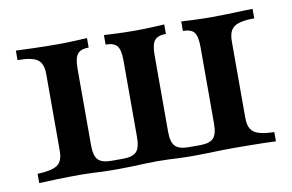

<svg xmlns="http://www.w3.org/2000/svg" viewBox="-53 -505 902 594"><g transform="rotate(-10 398.0 -208.0)"><path d="M26.6 0V-29Q71 -30.6 88.7 -42.3Q106.5 -54 106.5 -87.1V-328.2Q106.5 -362.1 88.7 -374.2Q71 -386.3 26.6 -386.3V-416.1Q45.2 -415.3 82.7 -414.1Q120.2 -412.9 155.6 -412.9Q184.7 -412.9 210.9 -414.1Q237.1 -415.3 250 -416.1V-386.3Q225 -386.3 214.9 -373.8Q204.8 -361.3 204.8 -328.2V-87.1Q204.8 -54 216.9 -41.5Q229 -29 258.9 -29H294.4Q325 -29 337.1 -41.5Q349.2 -54 349.2 -87.1V-328.2Q349.2 -361.3 339.1 -373.8Q329 -386.3 303.2 -386.3V-416.1Q316.9 -415.3 344 -414.1Q371 -412.9 399.2 -412.9Q426.6 -412.9 453.2 -414.1Q479.8 -415.3 492.7 -416.1V-386.3Q466.9 -386.3 456.9 -373.8Q446.8 -361.3 446.8 -328.2V-87.1Q446.8 -54 459.3 -41.5Q471.8 -29 501.6 -29H537.1Q566.9 -29 579 -41.5Q591.1 -54 591.1 -87.1V-328.2Q591.1 -361.3 581.5 -373.8Q571.8 -386.3 546 -386.3V-416.1Q559.7 -415.3 586.3 -414.1Q612.9 -412.9 642.7 -412.9Q666.1 -412.9 690.7 -413.7Q715.3 -414.5 736.7 -415.3Q758.1 -416.1 770.2 -416.1V-386.3Q740.3 -386.3 722.6 -381Q704.8 -375.8 697.2 -363.3Q689.5 -350.8 689.5 -328.2V-87.1Q689.5 -65.3 697.2 -52.8Q704.8 -40.3 722.6 -35.1Q740.3 -29.8 770.2 -29V0Q758.1 -0.8 736.7 -1.2Q715.3 -1.6 690.3 -2Q665.3 -2.4 641.9 -2.4Q621 -2.4 601.6 -2Q582.3 -1.6 561.7 -0.8Q541.1 0 515.3 0Q486.3 0 467.7 -0.8Q449.2 -1.6 433.5 -2.4Q417.7 -3.2 398.4 -3.2Q378.2 -3.2 358.9 -2.4Q339.5 -1.6 319.4 -0.8Q299.2 0 273.4 0Q243.5 0 225 -0.8Q206.5 -1.6 191.1 -2.4Q175.8 -3.2 156.5 -3.2Q120.2 -3.2 82.7 -2Q45.2 -0.8 26.6 0Z"/></g></svg>

Font: Playfair SemiBold
Style: Regular
Weight: 600
Designer: Claus Eggers Sørensen
Foundry: Claus Eggers Sørensen
Version: Version 2.001;gftools[0.9.30]